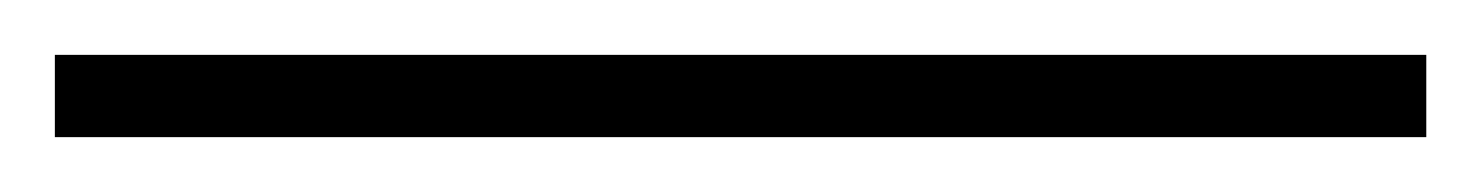

<svg xmlns="http://www.w3.org/2000/svg" viewBox="-20 70 540 70"><path d="M0 120V90H500V120Z"/></svg>

Font: Aboreto
Style: Regular
Weight: 400
Designer: Dominik Jáger
Foundry: Dominik Jáger
Version: Version 1.001; ttfautohint (v1.8.4.7-5d5b)